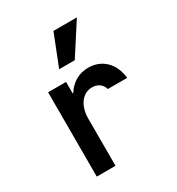

<svg xmlns="http://www.w3.org/2000/svg" viewBox="-192 -942 984 1065"><g transform="rotate(-30 300.0 -410.0)"><path d="M235 0V-302C235 -385 278 -442 339 -442C375 -442 403 -422 411 -390H535C525 -486 463 -547 375 -547C315 -547 266 -518 234 -467H230V-540H115V0ZM461 -820H311L232 -620H332Z"/></g></svg>

Font: CommitMono
Style: Bold
Weight: 700
Monospace: yes
Designer: Eigil Nikolajsen
Foundry: Eigil Nikolajsen
Version: Version 1.143